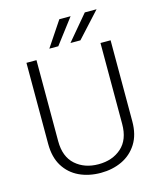

<svg xmlns="http://www.w3.org/2000/svg" viewBox="-132 -998 921 1102"><g transform="rotate(-15 329.0 -447.0)"><path d="M519.5 -710.9H579.6V-229.5Q579.6 -149.9 545.9 -96.7Q512.2 -43.5 455.6 -16.8Q398.9 9.8 329.6 9.8Q258.8 9.8 202.1 -16.8Q145.5 -43.5 112.5 -96.7Q79.6 -149.9 79.6 -229.5V-710.9H139.2V-229.5Q139.2 -136.7 193.1 -89.1Q247.1 -41.5 329.6 -41.5Q412.6 -41.5 466.1 -89.1Q519.5 -136.7 519.5 -229.5ZM353 -755.4 478 -903.8H547.9L412.1 -755.4ZM227.5 -755.4 326.7 -903.8H393.6L280.8 -755.4Z"/></g></svg>

Font: Vazirmatn UI ExtraLight
Style: Regular
Weight: 200
Designer: Saber Rastikerdar
Foundry: Saber Rastikerdar
Version: Version 33.003